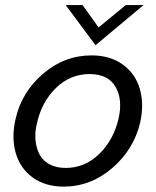

<svg xmlns="http://www.w3.org/2000/svg" viewBox="-20 -709 598 738"><path d="M347.2 -535.2 232.4 -689.5H297.4L358.9 -603.5L463.4 -689.5H531.7ZM224.6 8.3Q153.8 8.3 105.5 -26.9Q57.1 -62 40.3 -121.6Q23.4 -181.2 40 -252.4Q63.5 -355.5 145.8 -425.8Q228 -496.1 332 -496.1Q402.8 -496.1 451.4 -461.4Q500 -426.8 517.3 -367.7Q534.7 -308.6 518.6 -237.3Q494.1 -134.3 411.4 -63Q328.6 8.3 224.6 8.3ZM232.4 -63.5Q306.6 -63.5 361.8 -117.7Q417 -171.9 435.5 -252.4Q452.6 -326.2 424.1 -375.2Q395.5 -424.3 324.2 -424.3Q250 -424.3 195.3 -371.1Q140.6 -317.9 122.6 -237.3Q113.3 -201.7 116.5 -170.2Q119.6 -138.7 132.1 -115Q144.5 -91.3 170.4 -77.4Q196.3 -63.5 232.4 -63.5Z"/></svg>

Font: HK Grotesk Medium Legacy Italic
Style: Regular
Weight: 500
Italic angle: -13°
Designer: Alfredo Marco Pradil
Foundry: Hanken Design Co.
Version: Version 2.022;PS 002.022;hotconv 1.0.88;makeotf.lib2.5.64775